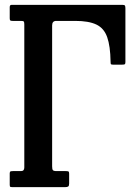

<svg xmlns="http://www.w3.org/2000/svg" viewBox="-20 -770 564 790"><path d="M65.5 -684H32Q25 -684 22.5 -685.8Q20 -687.5 20 -695V-740.5Q20 -750 27.5 -750H484Q492 -750 494 -747Q496 -744 496 -735.5V-514Q496 -506.5 492.5 -505.2Q489 -504 482 -504H445Q437.5 -504 436.2 -506.2Q435 -508.5 435 -516Q434 -580.5 421 -617.2Q408 -654 376.5 -669Q345 -684 289.5 -684H211.5Q194.5 -684 194.5 -665.5V-86Q194.5 -74 197.5 -70Q200.5 -66 213.5 -66H250.5Q257.5 -66 261 -64.8Q264.5 -63.5 264.5 -56V-15Q264.5 -5.5 260.8 -2.8Q257 0 248 0H32.5Q25 0 22.5 -1.2Q20 -2.5 20 -10V-57Q20 -63.5 23.5 -64.8Q27 -66 33.5 -66H66.5Q80 -66 80 -81V-669Q80 -679 77.8 -681.5Q75.5 -684 65.5 -684Z"/></svg>

Font: Besley* Condensed Medium
Style: Regular
Weight: 500
Width: 3
Designer: Owen Earl
Foundry: indestructible type*
Version: Version 3.000; ttfautohint (v1.8.3)